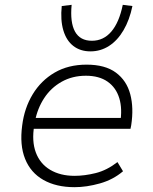

<svg xmlns="http://www.w3.org/2000/svg" viewBox="-20 -768 633 796"><path d="M289 8Q213 8 160 -22Q107 -52 84 -109.5Q61 -167 72 -248Q81 -320 115.5 -377Q150 -434 206.5 -467Q263 -500 339 -500Q416 -500 460.5 -467Q505 -434 520 -377.5Q535 -321 524 -249L521 -234H102L109 -279H505L478 -257Q488 -317 474.5 -361Q461 -405 426 -429.5Q391 -454 336 -454Q280 -454 235.5 -429Q191 -404 163 -361Q135 -318 125 -265L122 -248Q111 -183 128.5 -136Q146 -89 188 -64Q230 -39 289 -39Q331 -39 377 -50.5Q423 -62 467 -96L490 -58Q449 -23 394 -7.5Q339 8 289 8ZM355 -555Q313 -555 284 -577.5Q255 -600 242.5 -642.5Q230 -685 236 -743L277 -748Q270 -675 291 -637Q312 -599 361 -599Q409 -599 441.5 -637Q474 -675 489 -748L529 -743Q517 -685 492 -642.5Q467 -600 432 -577.5Q397 -555 355 -555Z"/></svg>

Font: Nunito Sans 7pt ExtraLight
Style: Italic
Weight: 250
Italic angle: -9°
Designer: Vernon Adams
Foundry: Vernon Adams
Version: Version 3.101;gftools[0.9.27]